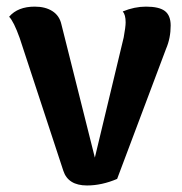

<svg xmlns="http://www.w3.org/2000/svg" viewBox="-20 -550 554 585"><path d="M245.1 15.1Q187.5 15.1 172.9 -29.8L40 -434.1Q22 -484.4 7.8 -499Q34.2 -529.8 85.9 -529.8Q118.2 -529.8 139.6 -516.1Q161.1 -502.4 167 -476.1L269 -69.8L356.9 -436Q362.8 -468.3 362.8 -481.9Q362.8 -504.9 354 -515.1Q389.6 -529.8 424.8 -529.8Q464.8 -529.8 482.4 -516.4Q500 -502.9 500 -472.2Q500 -433.6 485.8 -400.9L336.9 -4.9Q290 15.1 245.1 15.1Z"/></svg>

Font: Arima
Style: Bold
Weight: 700
Designer: Joana Correia and Natanael Gama
Foundry: NDISCOVER
Version: Version 1.100;Glyphs 3.1.2 (3151)